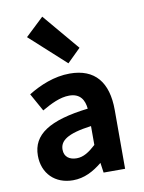

<svg xmlns="http://www.w3.org/2000/svg" viewBox="-89 -859 697 932"><g transform="rotate(-10 259.0 -393.0)"><path d="M47 -136C47 -48 107 11 195 11C251 11 297 -14 340 -49L347 0H453V-290C453 -427 392 -502 268 -502C191 -502 119 -471 62 -436L111 -348C156 -374 202 -397 247 -397C302 -397 321 -361 325 -319C133 -296 47 -240 47 -136ZM271 -552 337 -617 185 -797 95 -712ZM326 -233V-140C293 -110 265 -91 231 -91C196 -91 170 -108 170 -144C170 -187 205 -217 326 -233Z"/></g></svg>

Font: Source Sans Pro SemBd
Style: Regular
Weight: 700
Designer: Paul D. Hunt
Foundry: Adobe Systems Incorporated
Version: Version 2.020;PS 2.0;hotconv 1.0.86;makeotf.lib2.5.63406